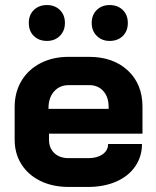

<svg xmlns="http://www.w3.org/2000/svg" viewBox="-20 -732 618 760"><path d="M38 -179V-308Q38 -367 65 -412Q92 -457 140.5 -482Q189 -507 252 -507H332Q428 -507 486 -453Q544 -399 544 -309V-203H174V-179Q174 -146 195 -126Q216 -106 252 -106H330Q365 -106 386.5 -121.5Q408 -137 408 -162H542Q542 -112 515 -73Q488 -34 439.5 -13Q391 8 328 8H252Q189 8 140.5 -15.5Q92 -39 65 -81.5Q38 -124 38 -179ZM410 -301V-309Q410 -348 389 -371.5Q368 -395 333 -395H252Q216 -395 194 -370Q172 -345 172 -304V-301ZM94 -641Q94 -673 114 -692.5Q134 -712 166 -712Q197 -712 217 -692.5Q237 -673 237 -641Q237 -610 217 -590Q197 -570 166 -570Q134 -570 114 -589.5Q94 -609 94 -641ZM343 -641Q343 -673 363 -692.5Q383 -712 414 -712Q446 -712 466 -692.5Q486 -673 486 -641Q486 -609 466 -589.5Q446 -570 414 -570Q383 -570 363 -590Q343 -610 343 -641Z"/></svg>

Font: Stavian Bold
Style: Bold
Weight: 700
Version: Version 1.000; ttfautohint (v1.6)